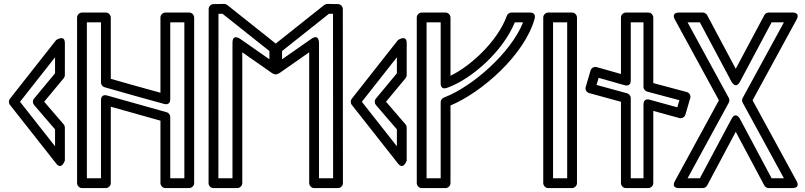

<svg xmlns="http://www.w3.org/2000/svg" viewBox="-20 -949 4103 979"><path d="M260.7 -203.1 82.1 -430 260.7 -656.9 260.7 -575.3 153.4 -446C145.4 -436.4 146.4 -422.1 153.7 -413.7L260.7 -289.3ZM266.1 -115.5C294.8 -79 310.8 -131 310.8 -131L310.7 -298.6C310.7 -304.3 308.6 -310.4 304.7 -314.9L205.3 -430.3L305 -550.3C308.4 -554.5 310.7 -560.5 310.7 -566.3L310.8 -729C310.8 -775.5 266.1 -744.5 266.1 -744.5L30.6 -445.5C24.2 -437.3 23.3 -423.8 30.6 -414.5Z M494.9 -40H423V-835H494.9V-528.4C494.9 -517.3 502.7 -507.4 512.8 -504.4L518 -502.9C613.8 -474.6 711.2 -448.6 807.4 -421.7L816.4 -419.2C819.1 -418.5 848.1 -409.4 848.1 -443.3V-835H920V-40H848.1V-352.6C848.1 -363.8 840.4 -373.7 829.9 -376.7L526.7 -461.9C524 -462.7 494.9 -471.9 494.9 -437.9ZM519.9 10C530.6 10 544.9 0.1 544.9 -15V-404.9L798.1 -333.7V-15C798.1 -4.3 808 10 823.1 10H945C955.7 10 970 0.1 970 -15V-860C970 -870.7 960.1 -885 945 -885H823.1C812.4 -885 798.1 -875.1 798.1 -860V-476.2C714.2 -499.5 629.4 -522.4 544.9 -547.1V-860C544.9 -870.7 535 -885 519.9 -885H398C387.3 -885 373 -875.1 373 -860V-15C373 -4.3 382.9 10 398 10Z M1114.6 -878.8 1353.8 -688.7 1353.7 -646.7 1204.7 -750.8C1204.7 -750.8 1165.4 -779.1 1165.4 -730.3V-40H1093.5L1094 -878.5ZM1138.8 -923.5C1134.6 -926.8 1128.6 -929 1122.8 -929L1068.6 -928.1C1056.8 -927.9 1044 -917.5 1044 -903.1L1043.5 -15C1043.5 -1.4 1054.9 10 1068.5 10H1190.4C1201.1 10 1215.4 0.1 1215.4 -15V-682.3L1364.4 -578.2C1404.4 -550.3 1403.7 -598.7 1403.7 -598.7L1403.8 -700.8C1403.8 -708.3 1400.3 -715.6 1394.3 -720.3ZM1418.3 -646.7 1418.2 -688.7 1657.4 -878.8 1678 -878.5 1678.5 -40H1606.6V-730.3C1606.6 -730.3 1607.3 -778.8 1567.3 -750.8ZM1368.3 -598.7C1368.3 -549.9 1407.6 -578.2 1407.6 -578.2L1556.6 -682.3V-15C1556.6 -4.3 1566.5 10 1581.6 10H1703.5C1717.2 10 1728.5 -1.4 1728.5 -15L1728 -903.1C1728 -914.9 1717.8 -927.9 1703.4 -928.1L1649.2 -929C1643.9 -929 1637.8 -927.1 1633.2 -923.5L1377.7 -720.3C1371.8 -715.7 1368.2 -708.3 1368.2 -700.8Z M2003.7 -203.1 1825.1 -430 2003.7 -656.9 2003.7 -575.3 1896.4 -446C1888.4 -436.4 1889.4 -422.1 1896.7 -413.7L2003.7 -289.3ZM2009.1 -115.5C2037.8 -79 2053.8 -131 2053.8 -131L2053.7 -298.6C2053.7 -304.3 2051.6 -310.4 2047.7 -314.9L1948.3 -430.3L2048 -550.3C2051.4 -554.5 2053.7 -560.5 2053.7 -566.3L2053.8 -729C2053.8 -775.5 2009.1 -744.5 2009.1 -744.5L1773.6 -445.5C1767.2 -437.3 1766.3 -423.8 1773.6 -414.5Z M2260.9 -501.8 2270.5 -505.4C2384.5 -548.9 2542.8 -683.9 2605 -835H2647.1C2585.2 -678.7 2388.7 -508 2247.6 -453.2L2243 -451.4C2233.3 -447.6 2227 -437.9 2227 -428.1V-40H2155.1V-835H2227V-525.2C2227 -525.2 2223.7 -487.6 2260.9 -501.8ZM2277 -562.7V-860C2277 -870.7 2267.1 -885 2252 -885H2130.1C2119.4 -885 2105.1 -875.1 2105.1 -860V-15C2105.1 -4.3 2115 10 2130.1 10H2252C2262.7 10 2277 0.1 2277 -15V-411.1C2439.7 -479.4 2655 -670.6 2706 -853.3C2715.1 -886 2684.7 -885 2681.9 -885H2587.9C2579.1 -885 2568.1 -878.9 2564.4 -868.5C2517.4 -738.4 2379.9 -612.2 2277 -562.7Z M2872 -40H2800V-835H2872ZM2897 10C2907.7 10 2922 0.1 2922 -15V-860C2922 -870.7 2912.1 -885 2897 -885H2775C2764.3 -885 2750 -875.1 2750 -860V-15C2750 -4.3 2759.9 10 2775 10Z M3433.6 -401.8 3292.8 -440.5C3289.9 -441.3 3261.1 -450.1 3261.1 -416.4V-40H3196.2V-449.1C3196.2 -460.9 3186.9 -470.7 3177.8 -473.2L3021.6 -515.9L3032.3 -552.1L3164.4 -514.7C3167 -514 3196.2 -504.7 3196.2 -538.8V-835H3261.1V-506.1C3261.1 -494.2 3270.4 -484.4 3279.7 -481.9L3444.3 -438ZM3444.1 -347C3455.4 -343.9 3470.6 -350.3 3474.7 -364.1L3499.5 -448.5C3503.7 -462.7 3494.9 -476.3 3482 -479.7L3311.1 -525.3V-860C3311.1 -870.7 3301.3 -885 3286.1 -885H3171.2C3160.4 -885 3146.2 -875.1 3146.2 -860V-571.8L3022.1 -606.9C3010.5 -610.2 2995.3 -603.6 2991.3 -589.9L2966.5 -505.5C2962.4 -491.6 2970.9 -477.9 2983.9 -474.4L3146.2 -430V-15C3146.2 -4.3 3156 10 3171.2 10H3286.1C3296.9 10 3311.1 0.1 3311.1 -15V-383.6Z M3766.9 -425.5 3977.1 -40H3914.4L3753.6 -341.7C3753.6 -341.7 3732.3 -384.5 3709.4 -341.7L3548.6 -40H3485.9L3696.1 -425.5C3700.2 -433 3699.9 -442.4 3696.1 -449.5L3485.9 -835H3548.6L3709.4 -533.3C3709.4 -533.3 3730.7 -490.5 3753.6 -533.3L3914.4 -835H3977.1L3766.9 -449.5C3762.8 -442 3763.1 -432.6 3766.9 -425.5ZM3817.3 -437.5 4041.1 -848C4063.2 -888.6 4019.2 -885 4019.2 -885H3899.4C3891 -885 3881.7 -880.1 3877.3 -871.8L3731.5 -598.2L3585.7 -871.8C3581.8 -879.1 3573 -885 3563.6 -885H3443.8C3397.6 -885 3421.9 -848 3421.9 -848L3645.7 -437.5L3421.9 -27C3399.8 13.6 3443.8 10 3443.8 10H3563.6C3572 10 3581.3 5.1 3585.7 -3.2L3731.5 -276.8L3877.3 -3.2C3881.2 4.1 3890 10 3899.4 10H4019.2C4065.4 10 4041.1 -27 4041.1 -27Z"/></svg>

Font: Stormning Aesir
Style: Light
Weight: 400
Designer: Robert Jablonski, Mew Too
Foundry: Cannot Into Space Fonts
Version: Version 0.90